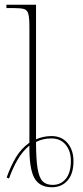

<svg xmlns="http://www.w3.org/2000/svg" viewBox="-20 -780 352 810"><path d="M8 -31Q25 -79 47 -116Q69 -153 104 -178V-668Q104 -705 99.5 -721.5Q95 -738 81 -742Q67 -746 37 -746H7V-760H132V-192Q144 -198 161.5 -202Q179 -206 197 -206Q240 -206 265 -176.5Q290 -147 290 -100Q290 -47 265 -18.5Q240 10 199 10Q146 10 124.5 -30Q103 -70 104 -166Q74 -141 53.5 -105Q33 -69 18 -27ZM202 0Q237 0 258 -26Q279 -52 279 -101Q279 -143 257 -169.5Q235 -196 197 -196Q160 -196 132 -181Q132 -109 138.5 -69.5Q145 -30 160 -15Q175 0 202 0Z"/></svg>

Font: Noto Serif Display SemiCondensed Thin
Style: Regular
Weight: 100
Width: 4
Designer: Monotype Design Team
Foundry: Monotype Imaging Inc.
Version: Version 2.009